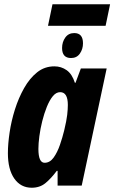

<svg xmlns="http://www.w3.org/2000/svg" viewBox="-20 -870 536 900"><path d="M205 -749 226 -850H496L475 -749ZM313 -598Q271 -598 271 -645Q271 -673 286 -694Q301 -715 328 -715Q369 -715 369 -667Q369 -640 354.5 -619Q340 -598 313 -598ZM129 10Q77 10 47 -33Q17 -76 17 -152Q17 -195 25 -249Q33 -303 50 -357Q67 -411 93 -457Q119 -503 154 -531Q189 -559 235 -559Q267 -559 292.5 -541Q318 -523 331 -482H334L359 -549H480L363 0H250V-69H246Q220 -34 193.5 -12Q167 10 129 10ZM189 -107Q214 -107 231.5 -131.5Q249 -156 261 -191Q273 -226 281 -259Q292 -305 295 -331.5Q298 -358 298 -378Q298 -438 262 -438Q243 -438 227.5 -419Q212 -400 199.5 -369Q187 -338 178 -302Q169 -266 164.5 -231.5Q160 -197 160 -172Q160 -107 189 -107Z"/></svg>

Font: Noto Sans ExtraCondensed ExtraBold
Style: Italic
Weight: 800
Width: 2
Italic angle: -12°
Designer: Monotype Design Team
Foundry: Monotype Imaging Inc.
Version: Version 2.013; ttfautohint (v1.8.4.7-5d5b)